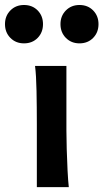

<svg xmlns="http://www.w3.org/2000/svg" viewBox="-62 -769 424 789"><path d="M82 -498H210.9Q210.9 -451.2 210.9 -398.7Q210.9 -346.2 210.9 -301.5Q210.9 -256.8 210.9 -231.9Q210.9 -200.7 212.2 -156Q213.4 -111.3 215.6 -68.8Q217.8 -26.4 220.7 0H89.4Q89.4 -35.2 89.4 -82.5Q89.4 -129.9 89.4 -177Q89.4 -224.1 89.4 -258.8Q89.4 -330.1 88.1 -394.8Q86.9 -459.5 82 -498ZM186.5 -669.9Q186.5 -703.6 208.7 -726.1Q231 -748.5 264.6 -748.5Q298.8 -748.5 320.8 -726.1Q342.8 -703.6 342.8 -669.9Q342.8 -635.7 320.8 -613.3Q298.8 -590.8 264.6 -590.8Q231 -590.8 208.7 -613.3Q186.5 -635.7 186.5 -669.9ZM-41.5 -669.9Q-41.5 -703.6 -19.3 -726.1Q2.9 -748.5 36.6 -748.5Q70.8 -748.5 92.8 -726.1Q114.7 -703.6 114.7 -669.9Q114.7 -635.7 92.8 -613.3Q70.8 -590.8 36.6 -590.8Q2.9 -590.8 -19.3 -613.3Q-41.5 -635.7 -41.5 -669.9Z"/></svg>

Font: Kanchenjunga
Style: Bold
Weight: 700
Designer: Becca Hirsbrunner Spalinger
Foundry: SIL International
Version: Version 2.001